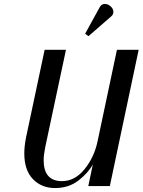

<svg xmlns="http://www.w3.org/2000/svg" viewBox="-20 -942 722 972"><path d="M103 -165Q103 -202 112 -247L206 -690H314L209 -197Q201 -157 201 -131Q201 -25 294 -25Q359 -25 408 -85.5Q457 -146 474 -227L572 -690H682L536 0H427L450 -110Q427 -67 377.5 -28.5Q328 10 259 10Q190 10 146.5 -35.5Q103 -81 103 -165ZM485 -906Q494 -922 510.5 -922Q527 -922 540.5 -909.5Q554 -897 554 -882.5Q554 -868 543 -859L428 -759L411 -771Z"/></svg>

Font: Trochut
Style: Italic
Weight: 400
Italic angle: -12°
Designer: Andreu Balius
Foundry: Andreu Balius
Version: Version 1.001